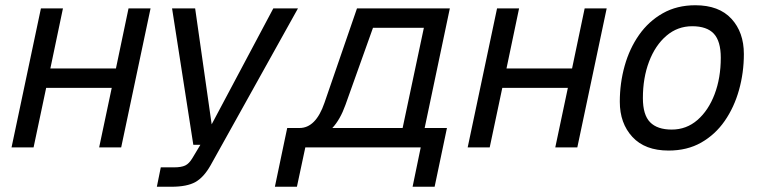

<svg xmlns="http://www.w3.org/2000/svg" viewBox="-20 -562 2893 732"><path d="M24 0 136 -530H220L172 -301H422L470 -530H554L442 0H358L406 -227H156L108 0Z M578 150 593 76H644Q671 76 686 69Q701 62 714 40L744 -10H717L636 -530H724L787 -88L1022 -530H1116L783 68Q757 114 725 132Q693 150 633 150Z M1028 150 1064 -22 1075 -74H1122Q1184 -74 1217 -170L1341 -530H1695L1599 -74H1684L1637 150H1553L1584 0H1144L1112 150ZM1297 -162Q1277 -106 1247 -74H1515L1596 -456H1402Z M1763 0 1875 -530H1959L1911 -301H2161L2209 -530H2293L2181 0H2097L2145 -227H1895L1847 0Z M2529 12Q2439 12 2391 -40Q2343 -92 2343 -174Q2343 -245 2361.5 -311Q2380 -377 2416.5 -429Q2453 -481 2507 -511.5Q2561 -542 2631 -542Q2721 -542 2768.5 -490.5Q2816 -439 2816 -356Q2816 -285 2797.5 -219Q2779 -153 2743 -101Q2707 -49 2653.5 -18.5Q2600 12 2529 12ZM2541 -68Q2597 -68 2639 -104.5Q2681 -141 2704.5 -203Q2728 -265 2728 -342Q2728 -405 2701.5 -433.5Q2675 -462 2619 -462Q2563 -462 2520.5 -425.5Q2478 -389 2454.5 -327Q2431 -265 2431 -188Q2431 -124 2458.5 -96Q2486 -68 2541 -68Z"/></svg>

Font: Geist Regular
Style: Italic
Weight: 400
Italic angle: -12°
Designer: Basement.studio, Andrés Briganti, Mateo Zaragoza
Foundry: Basement.studio, Vercel, Andrés Briganti, Guido Ferreyra, Mateo Zaragoza
Version: Version 1.500; ttfautohint (v1.8.4.7-5d5b)